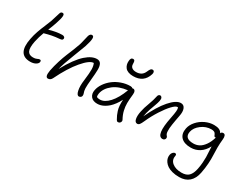

<svg xmlns="http://www.w3.org/2000/svg" viewBox="-99 -1488 3149 2464"><g transform="rotate(30 1475.5 -256.0)"><path d="M225.1 -43Q32.2 -43 83 -297.9Q95.2 -361.3 115.7 -419.7Q136.2 -478 162.4 -538.6Q188.5 -599.1 200.2 -632.8Q211.4 -668 224.4 -710.7Q237.3 -753.4 242.2 -768.1Q246.6 -781.2 253.9 -788.1Q261.2 -794.9 275.9 -794.9Q288.6 -794.9 294.2 -785.4Q299.8 -775.9 298.6 -756.6Q297.4 -737.3 290.5 -710.4Q283.7 -683.6 271 -646Q254.4 -593.8 222.2 -515.1Q266.6 -529.3 319.8 -538.6Q373 -547.9 413.1 -547.9Q433.1 -547.9 444.6 -537.8Q456.1 -527.8 453.1 -513.2Q451.2 -500 441.7 -494.1Q432.1 -488.3 413.1 -486.8Q346.7 -481.4 298.8 -471.9Q251 -462.4 192.9 -445.8Q165 -371.6 148.9 -295.9Q128.9 -194.3 149.2 -151.6Q169.4 -108.9 229 -108.9Q249 -108.9 264.2 -112.3Q279.3 -115.7 286.6 -119.9Q293.9 -124 303 -127.4Q312 -130.9 320.8 -130.9Q344.2 -130.9 339.8 -102.1Q335 -78.1 303.2 -60.5Q271.5 -43 225.1 -43Z M531.2 30.8Q510.3 30.8 502.4 6.6Q494.6 -17.6 504.4 -74.2Q519 -147.9 542.7 -223.1Q566.4 -298.3 587.4 -349.1Q608.4 -399.9 632.3 -458.7Q656.2 -517.6 667.5 -553.2Q677.2 -583 688 -632.8Q698.7 -682.6 704.6 -701.2Q717.8 -737.8 744.6 -737.8Q758.3 -737.3 764.6 -728.5Q771 -719.7 771 -700Q771 -680.2 763.9 -648.7Q756.8 -617.2 742.2 -571.8Q731 -537.6 671.1 -385Q611.3 -232.4 589.4 -145Q642.1 -243.2 694.3 -314.7Q746.6 -386.2 792.5 -426.3Q838.4 -466.3 878.2 -484.6Q918 -502.9 954.6 -502.9Q995.1 -502.9 1012.9 -472.4Q1030.8 -441.9 1029.8 -385Q1028.8 -328.1 1020.5 -247.1Q1010.3 -142.1 1012 -102.5Q1013.7 -63 1026.4 -32.2Q1032.2 -17.6 1029.3 1Q1027.3 13.2 1015.6 22Q1003.9 30.8 990.2 30.8Q960 30.8 947 -31.7Q934.1 -94.2 946.3 -183.1Q960.9 -300.3 959.7 -352.1Q958.5 -403.8 942.4 -438Q881.8 -438 783 -321.5Q684.1 -205.1 587.4 -6.8Q568.4 30.8 531.2 30.8Z M1462.4 -543Q1421.4 -543 1391.1 -554.4Q1360.8 -565.9 1344.7 -585.9Q1328.6 -606 1321.8 -630.1Q1314.9 -654.3 1317.4 -683.1Q1319.8 -735.8 1355 -735.8Q1371.1 -735.8 1377.7 -724.1Q1384.3 -712.4 1384.3 -678.2Q1384.3 -643.1 1407 -625.5Q1429.7 -607.9 1468.3 -607.9Q1554.7 -607.9 1586.4 -679.2Q1602.1 -715.8 1613 -728.5Q1624 -741.2 1639.2 -741.2Q1657.7 -741.2 1664.6 -725.1Q1671.4 -709 1664.1 -688Q1620.1 -543 1462.4 -543ZM1240.2 -5.9Q1175.3 -5.9 1144.8 -44.4Q1114.3 -83 1126 -142.1Q1136.2 -194.3 1170.4 -243.9Q1204.6 -293.5 1253.9 -331.5Q1303.2 -369.6 1368.2 -392.8Q1433.1 -416 1500 -416Q1522.9 -416 1532.2 -403.8Q1540 -405.8 1545.4 -405.8Q1564.9 -405.8 1574.2 -387.7Q1583.5 -369.6 1580.1 -339.8Q1570.8 -259.3 1570.6 -206.5Q1570.3 -153.8 1583 -100.1Q1595.7 -46.4 1625 6.8Q1636.2 25.4 1624.5 45.2Q1612.8 64.9 1590.3 64.9Q1579.1 64.9 1573.5 60.1Q1567.9 55.2 1562 43.9Q1545.4 13.7 1536.1 -6.3Q1526.9 -26.4 1516.6 -58.8Q1506.3 -91.3 1503.4 -130.1Q1500.5 -168.9 1503.4 -216.8Q1481 -172.4 1454.3 -136.5Q1427.7 -100.6 1400.9 -76.4Q1374 -52.2 1345.7 -36.1Q1317.4 -20 1291.3 -12.9Q1265.1 -5.9 1240.2 -5.9ZM1194.3 -130.9Q1189 -101.1 1195.3 -81.1Q1210.9 -69.8 1243.2 -69.8Q1312 -69.8 1379.4 -143.3Q1446.8 -216.8 1498 -353Q1372.1 -339.8 1291.5 -277.1Q1210.9 -214.4 1194.3 -130.9Z M2191.9 -33.2Q2092.3 -33.2 2150.9 -320.8Q2166 -396.5 2168.7 -431.4Q2171.4 -466.3 2164.1 -483.9Q2160.2 -484.9 2152.8 -484.9Q2127.9 -484.9 2080.6 -435.3Q2033.2 -385.7 1977.3 -298.8Q1921.4 -211.9 1878.9 -116.2Q1859.9 -72.8 1846.2 -56.4Q1832.5 -40 1814 -40Q1780.8 -40 1771 -85.4Q1761.2 -130.9 1775.9 -200.2Q1788.1 -260.3 1816.7 -335.4Q1845.2 -410.6 1857.9 -474.1Q1860.4 -487.3 1869.4 -495.6Q1878.4 -503.9 1891.1 -503.9Q1906.2 -503.9 1915.5 -487.5Q1924.8 -471.2 1918 -438Q1911.1 -405.3 1895.3 -363.8Q1879.4 -322.3 1862.3 -271.7Q1845.2 -221.2 1835 -162.1Q1921.4 -346.7 2010.7 -449.2Q2100.1 -551.8 2169.9 -551.8Q2213.9 -551.8 2231.2 -509.3Q2248.5 -466.8 2233.9 -397.9Q2224.6 -348.6 2219.7 -321.5Q2214.8 -294.4 2209 -257.6Q2203.1 -220.7 2202.1 -199.7Q2201.2 -178.7 2201.7 -155.8Q2202.1 -132.8 2207.5 -118.7Q2212.9 -104.5 2222.2 -95.2Q2234.9 -82.5 2231 -62Q2228.5 -50.3 2218.3 -41.7Q2208 -33.2 2191.9 -33.2Z M2621.1 283.2Q2564 283.2 2517.8 271Q2471.7 258.8 2443.4 239.3Q2415 219.7 2397.5 194.6Q2379.9 169.4 2375 144Q2370.1 118.7 2375 94.2Q2378.9 73.2 2393.6 57.6Q2408.2 42 2424.8 42Q2450.7 42 2444.8 74.2Q2431.6 138.2 2482.2 178.7Q2532.7 219.2 2619.6 219.2Q2690.9 219.2 2726.8 182.6Q2762.7 146 2777.8 70.8Q2788.1 21.5 2791.7 -29.1Q2795.4 -79.6 2794.7 -110.6Q2793.9 -141.6 2790.8 -192.9Q2787.6 -244.1 2787.1 -266.1Q2748 -191.9 2690.2 -155Q2632.3 -118.2 2561 -118.2Q2462.9 -118.2 2416.3 -166.7Q2369.6 -215.3 2386.7 -301.8Q2398.4 -359.9 2443.4 -410.9Q2488.3 -461.9 2551.5 -491.5Q2614.7 -521 2678.7 -521Q2774.9 -521 2796.9 -466.8Q2806.2 -490.2 2833 -490.2Q2854.5 -490.2 2862.5 -469.2Q2870.6 -448.2 2866.7 -417Q2859.9 -354 2859.6 -289.6Q2859.4 -225.1 2862.3 -175.8Q2865.2 -126.5 2860.6 -55.4Q2856 15.6 2840.8 91.8Q2822.3 186 2766.6 234.6Q2710.9 283.2 2621.1 283.2ZM2450.7 -289.1Q2439.9 -235.8 2468 -208.5Q2496.1 -181.2 2564 -181.2Q2608.9 -181.2 2647.7 -201.2Q2686.5 -221.2 2721.4 -269.5Q2756.3 -317.9 2777.8 -392.1Q2772 -390.1 2769 -390.1Q2760.7 -390.1 2755.9 -395Q2751 -399.9 2748.8 -407Q2746.6 -414.1 2741.9 -422.6Q2737.3 -431.2 2731.2 -438.2Q2725.1 -445.3 2710.9 -450.2Q2696.8 -455.1 2676.8 -455.1Q2598.1 -455.1 2531.2 -404.8Q2464.4 -354.5 2450.7 -289.1Z"/></g></svg>

Font: Shantell Sans Irregular Bouncy
Style: Italic
Weight: 300
Italic angle: -11.31°
Designer: Stephen Nixon, Anya Danilova, Shantell Martin
Foundry: Arrow Type
Version: Version 1.006;[9816181b4]